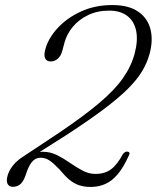

<svg xmlns="http://www.w3.org/2000/svg" viewBox="-20 -730 620 759"><path d="M72.5 -88.5 62.5 -105 214 -205.5Q311 -271 372 -322.5Q433 -374 466 -421Q499 -468 512.5 -519Q526 -570.5 518.2 -608.2Q510.5 -646 483.2 -667Q456 -688 411.5 -688Q364.5 -688 328 -670.2Q291.5 -652.5 268 -624.2Q244.5 -596 235.5 -563.5L226.5 -530Q221 -509 208.5 -498Q196 -487 180.5 -487Q164.5 -487 158.5 -499.5Q152.5 -512 159.5 -536.5Q171.5 -579.5 208 -619.2Q244.5 -659 300 -684.5Q355.5 -710 424 -710Q488.5 -710 526 -684.2Q563.5 -658.5 574.8 -614.5Q586 -570.5 571 -516Q561.5 -481.5 541.8 -448.5Q522 -415.5 485.8 -379.2Q449.5 -343 391 -299Q332.5 -255 246 -198.5ZM9.5 -34Q20 -72 57.2 -101Q94.5 -130 149.5 -130Q179 -130 205.5 -116.8Q232 -103.5 256.5 -86.2Q281 -69 306 -55.8Q331 -42.5 357 -42.5Q394.5 -42.5 419 -60.8Q443.5 -79 465.5 -120.5Q470 -126.5 475 -129Q480 -131.5 484.5 -130.5Q490 -130 491.5 -126Q493 -122 488.5 -113.5Q468.5 -69 446 -42Q423.5 -15 397 -3Q370.5 9 338.5 9Q312.5 9 292 2Q271.5 -5 253.2 -20.5Q235 -36 215.5 -60Q192 -84.5 175.8 -95.5Q159.5 -106.5 140 -106.5Q119.5 -106.5 105.5 -89Q91.5 -71.5 80.5 -35Q75 -19.5 67.8 -10Q60.5 -0.5 51.2 4Q42 8.5 30.5 8.5Q17 8.5 10.5 -2.2Q4 -13 9.5 -34Z"/></svg>

Font: Fraunces ExtraLight
Style: Italic
Weight: 250
Italic angle: -16°
Version: Version 1.000;[b76b70a41]